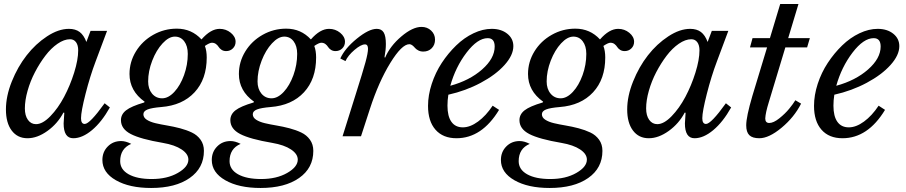

<svg xmlns="http://www.w3.org/2000/svg" viewBox="-20 -685 4553 965"><path d="M332 -487.8Q302.2 -487.8 269.3 -465.1Q236.3 -442.4 207.8 -404.8Q179.2 -367.2 155.8 -322.3Q132.3 -277.3 118.7 -229Q105 -180.7 105 -140.1Q105 -104 120.4 -82.5Q135.7 -61 161.1 -61Q194.3 -61 233.2 -101.1Q272 -141.1 302.2 -198.2Q332.5 -255.4 352.8 -320.1Q373 -384.8 373 -432.1Q373 -458 362.1 -472.9Q351.1 -487.8 332 -487.8ZM414.1 -474.1 435.1 -529.8H518.1L460.9 -377Q432.6 -302.2 409.9 -213.1Q387.2 -124 387.2 -90.8Q387.2 -62 405.8 -62Q431.2 -62 505.9 -166L532.2 -145Q491.2 -71.8 442.4 -31Q393.6 9.8 348.1 9.8Q299.8 9.8 299.8 -64.9Q299.8 -72.8 303.2 -118.2L298.8 -119.1Q269.5 -63.5 218.5 -26.9Q167.5 9.8 118.2 9.8Q67.9 9.8 38.8 -28.8Q9.8 -67.4 9.8 -134.8Q9.8 -201.7 39.3 -275.4Q68.8 -349.1 113.8 -406.7Q158.7 -464.4 216.3 -502.2Q273.9 -540 326.2 -540Q359.4 -540 380.4 -524.2Q401.4 -508.3 414.1 -474.1Z M1004.9 73.2Q1004.9 159.7 933.3 209.7Q861.8 259.8 739.7 259.8Q630.4 259.8 562.5 220.9Q494.6 182.1 494.6 119.1Q494.6 78.6 521.5 51.3Q548.3 23.9 588.9 23.9Q611.8 23.9 639.6 38.1Q584 61.5 584 125Q584 167 626.5 190.9Q668.9 214.8 742.7 214.8Q820.3 214.8 873.5 184.3Q926.8 153.8 926.8 117.2Q926.8 88.9 892.8 66.2Q858.9 43.5 798.8 33.2Q686.5 14.2 637.2 -11.5Q587.9 -37.1 587.9 -81.1Q587.9 -110.4 613.8 -130.6Q639.6 -150.9 704.6 -169.9L707 -173.8Q630.9 -228 630.9 -313Q630.9 -374 663.1 -426.5Q695.3 -479 750.2 -510Q805.2 -541 868.7 -541Q942.9 -541 992.7 -486.8Q1039.1 -540 1084 -540Q1115.7 -540 1139.9 -520.3Q1164.1 -500.5 1164.1 -475.1Q1164.1 -455.1 1150.4 -441.7Q1136.7 -428.2 1116.7 -428.2Q1103 -428.2 1093.3 -434.8Q1083.5 -441.4 1078.9 -449.2Q1074.2 -457 1065.7 -463.6Q1057.1 -470.2 1044.9 -470.2Q1033.7 -470.2 1009.8 -454.1Q1019 -429.7 1019 -396Q1019 -287.1 958 -221.2Q897 -155.3 790 -147Q742.7 -143.1 721.7 -134.8Q700.7 -126.5 700.7 -110.8Q700.7 -94.2 717.5 -83.3Q734.4 -72.3 761.2 -65.9Q788.1 -59.6 820.3 -54.2Q852.5 -48.8 885 -40.3Q917.5 -31.7 944.3 -19Q971.2 -6.3 988 17.1Q1004.9 40.5 1004.9 73.2ZM923.8 -414.1Q923.8 -453.6 906 -477.3Q888.2 -501 858.9 -501Q828.6 -501 797.1 -467Q765.6 -433.1 745.1 -380.1Q724.6 -327.1 724.6 -275.9Q724.6 -238.3 744.1 -214.6Q763.7 -190.9 794.9 -190.9Q826.2 -190.9 856.2 -223.1Q886.2 -255.4 905 -307.4Q923.8 -359.4 923.8 -414.1Z M1554.7 73.2Q1554.7 159.7 1483.2 209.7Q1411.6 259.8 1289.6 259.8Q1180.2 259.8 1112.3 220.9Q1044.4 182.1 1044.4 119.1Q1044.4 78.6 1071.3 51.3Q1098.1 23.9 1138.7 23.9Q1161.6 23.9 1189.5 38.1Q1133.8 61.5 1133.8 125Q1133.8 167 1176.3 190.9Q1218.8 214.8 1292.5 214.8Q1370.1 214.8 1423.3 184.3Q1476.6 153.8 1476.6 117.2Q1476.6 88.9 1442.6 66.2Q1408.7 43.5 1348.6 33.2Q1236.3 14.2 1187 -11.5Q1137.7 -37.1 1137.7 -81.1Q1137.7 -110.4 1163.6 -130.6Q1189.5 -150.9 1254.4 -169.9L1256.8 -173.8Q1180.7 -228 1180.7 -313Q1180.7 -374 1212.9 -426.5Q1245.1 -479 1300 -510Q1355 -541 1418.5 -541Q1492.7 -541 1542.5 -486.8Q1588.9 -540 1633.8 -540Q1665.5 -540 1689.7 -520.3Q1713.9 -500.5 1713.9 -475.1Q1713.9 -455.1 1700.2 -441.7Q1686.5 -428.2 1666.5 -428.2Q1652.8 -428.2 1643.1 -434.8Q1633.3 -441.4 1628.7 -449.2Q1624 -457 1615.5 -463.6Q1606.9 -470.2 1594.7 -470.2Q1583.5 -470.2 1559.6 -454.1Q1568.8 -429.7 1568.8 -396Q1568.8 -287.1 1507.8 -221.2Q1446.8 -155.3 1339.8 -147Q1292.5 -143.1 1271.5 -134.8Q1250.5 -126.5 1250.5 -110.8Q1250.5 -94.2 1267.3 -83.3Q1284.2 -72.3 1311 -65.9Q1337.9 -59.6 1370.1 -54.2Q1402.3 -48.8 1434.8 -40.3Q1467.3 -31.7 1494.1 -19Q1521 -6.3 1537.8 17.1Q1554.7 40.5 1554.7 73.2ZM1473.6 -414.1Q1473.6 -453.6 1455.8 -477.3Q1438 -501 1408.7 -501Q1378.4 -501 1346.9 -467Q1315.4 -433.1 1294.9 -380.1Q1274.4 -327.1 1274.4 -275.9Q1274.4 -238.3 1293.9 -214.6Q1313.5 -190.9 1344.7 -190.9Q1376 -190.9 1406 -223.1Q1436 -255.4 1454.8 -307.4Q1473.6 -359.4 1473.6 -414.1Z M1716.3 -377.9 1690.4 -391.1Q1712.9 -441.4 1773.4 -490.7Q1834 -540 1873.5 -540Q1897.5 -540 1908.4 -522Q1919.4 -503.9 1919.4 -463.9Q1919.4 -434.1 1912.6 -397.9L1915.5 -395Q1940.4 -453.6 1997.1 -501.7Q2053.7 -549.8 2098.6 -549.8Q2127.4 -549.8 2147 -531.2Q2166.5 -512.7 2166.5 -485.8Q2166.5 -459.5 2149.9 -442.6Q2133.3 -425.8 2107.4 -425.8Q2093.3 -425.8 2082.3 -431.6Q2071.3 -437.5 2065.7 -444.3Q2060.1 -451.2 2052.7 -457Q2045.4 -462.9 2037.6 -462.9Q1999.5 -462.9 1941.4 -368.2Q1883.3 -273.4 1839.4 -138.2L1794.4 0H1701.7L1766.6 -207Q1804.2 -325.7 1816.9 -372.3Q1829.6 -418.9 1829.6 -439.9Q1829.6 -461.9 1814.5 -461.9Q1794.4 -461.9 1761.7 -434.1Q1729 -406.2 1716.3 -377.9Z M2456.1 -153.8 2488.3 -132.8Q2401.9 9.8 2274.4 9.8Q2206.5 9.8 2168.9 -33Q2131.3 -75.7 2131.3 -152.8Q2131.3 -206.5 2149.9 -263.4Q2168.5 -320.3 2200.4 -368.9Q2232.4 -417.5 2272.7 -456.5Q2313 -495.6 2359.9 -517.8Q2406.7 -540 2451.2 -540Q2499 -540 2529.5 -515.6Q2560.1 -491.2 2560.1 -453.1Q2560.1 -407.7 2515.9 -358.4Q2471.7 -309.1 2396.2 -268.8Q2320.8 -228.5 2233.4 -209Q2229 -180.7 2229 -153.8Q2229 -100.6 2248.8 -72.8Q2268.6 -44.9 2306.2 -44.9Q2342.8 -44.9 2382.6 -74Q2422.4 -103 2456.1 -153.8ZM2431.2 -493.2Q2380.4 -493.2 2325 -420.7Q2269.5 -348.1 2243.2 -253.9Q2339.8 -280.3 2403.1 -335.9Q2466.3 -391.6 2466.3 -451.2Q2466.3 -493.2 2431.2 -493.2Z M3007.8 73.2Q3007.8 159.7 2936.3 209.7Q2864.7 259.8 2742.7 259.8Q2633.3 259.8 2565.4 220.9Q2497.6 182.1 2497.6 119.1Q2497.6 78.6 2524.4 51.3Q2551.3 23.9 2591.8 23.9Q2614.7 23.9 2642.6 38.1Q2586.9 61.5 2586.9 125Q2586.9 167 2629.4 190.9Q2671.9 214.8 2745.6 214.8Q2823.2 214.8 2876.5 184.3Q2929.7 153.8 2929.7 117.2Q2929.7 88.9 2895.8 66.2Q2861.8 43.5 2801.8 33.2Q2689.5 14.2 2640.1 -11.5Q2590.8 -37.1 2590.8 -81.1Q2590.8 -110.4 2616.7 -130.6Q2642.6 -150.9 2707.5 -169.9L2710 -173.8Q2633.8 -228 2633.8 -313Q2633.8 -374 2666 -426.5Q2698.2 -479 2753.2 -510Q2808.1 -541 2871.6 -541Q2945.8 -541 2995.6 -486.8Q3042 -540 3086.9 -540Q3118.7 -540 3142.8 -520.3Q3167 -500.5 3167 -475.1Q3167 -455.1 3153.3 -441.7Q3139.6 -428.2 3119.6 -428.2Q3106 -428.2 3096.2 -434.8Q3086.4 -441.4 3081.8 -449.2Q3077.1 -457 3068.6 -463.6Q3060.1 -470.2 3047.9 -470.2Q3036.6 -470.2 3012.7 -454.1Q3022 -429.7 3022 -396Q3022 -287.1 2960.9 -221.2Q2899.9 -155.3 2793 -147Q2745.6 -143.1 2724.6 -134.8Q2703.6 -126.5 2703.6 -110.8Q2703.6 -94.2 2720.5 -83.3Q2737.3 -72.3 2764.2 -65.9Q2791 -59.6 2823.2 -54.2Q2855.5 -48.8 2887.9 -40.3Q2920.4 -31.7 2947.3 -19Q2974.1 -6.3 2991 17.1Q3007.8 40.5 3007.8 73.2ZM2926.8 -414.1Q2926.8 -453.6 2908.9 -477.3Q2891.1 -501 2861.8 -501Q2831.5 -501 2800 -467Q2768.6 -433.1 2748 -380.1Q2727.5 -327.1 2727.5 -275.9Q2727.5 -238.3 2747.1 -214.6Q2766.6 -190.9 2797.9 -190.9Q2829.1 -190.9 2859.1 -223.1Q2889.2 -255.4 2908 -307.4Q2926.8 -359.4 2926.8 -414.1Z M3454.6 -487.8Q3424.8 -487.8 3391.8 -465.1Q3358.9 -442.4 3330.3 -404.8Q3301.8 -367.2 3278.3 -322.3Q3254.9 -277.3 3241.2 -229Q3227.5 -180.7 3227.5 -140.1Q3227.5 -104 3242.9 -82.5Q3258.3 -61 3283.7 -61Q3316.9 -61 3355.7 -101.1Q3394.5 -141.1 3424.8 -198.2Q3455.1 -255.4 3475.3 -320.1Q3495.6 -384.8 3495.6 -432.1Q3495.6 -458 3484.6 -472.9Q3473.6 -487.8 3454.6 -487.8ZM3536.6 -474.1 3557.6 -529.8H3640.6L3583.5 -377Q3555.2 -302.2 3532.5 -213.1Q3509.8 -124 3509.8 -90.8Q3509.8 -62 3528.3 -62Q3553.7 -62 3628.4 -166L3654.8 -145Q3613.8 -71.8 3564.9 -31Q3516.1 9.8 3470.7 9.8Q3422.4 9.8 3422.4 -64.9Q3422.4 -72.8 3425.8 -118.2L3421.4 -119.1Q3392.1 -63.5 3341.1 -26.9Q3290 9.8 3240.7 9.8Q3190.4 9.8 3161.4 -28.8Q3132.3 -67.4 3132.3 -134.8Q3132.3 -201.7 3161.9 -275.4Q3191.4 -349.1 3236.3 -406.7Q3281.2 -464.4 3338.9 -502.2Q3396.5 -540 3448.7 -540Q3481.9 -540 3502.9 -524.2Q3523.9 -508.3 3536.6 -474.1Z M4036.6 -446.8H3927.2L3844.2 -171.9Q3827.6 -118.7 3826.2 -89.8Q3826.2 -66.9 3846.2 -66.9Q3867.7 -66.9 3897 -90.3Q3926.3 -113.8 3946.3 -138.2Q3966.3 -162.6 3977.5 -181.2L4006.3 -164.1Q3971.7 -95.7 3908.2 -43Q3844.7 9.8 3796.4 9.8Q3761.7 9.8 3746.1 -5.6Q3730.5 -21 3730.5 -55.2Q3730.5 -97.7 3761.2 -202.1L3835.4 -446.8H3749.5L3762.2 -493.2H3849.6L3901.4 -665H3993.2L3941.4 -493.2H4050.3Z M4396 -153.8 4428.2 -132.8Q4341.8 9.8 4214.4 9.8Q4146.5 9.8 4108.9 -33Q4071.3 -75.7 4071.3 -152.8Q4071.3 -206.5 4089.8 -263.4Q4108.4 -320.3 4140.4 -368.9Q4172.4 -417.5 4212.6 -456.5Q4252.9 -495.6 4299.8 -517.8Q4346.7 -540 4391.1 -540Q4439 -540 4469.5 -515.6Q4500 -491.2 4500 -453.1Q4500 -407.7 4455.8 -358.4Q4411.6 -309.1 4336.2 -268.8Q4260.7 -228.5 4173.3 -209Q4168.9 -180.7 4168.9 -153.8Q4168.9 -100.6 4188.7 -72.8Q4208.5 -44.9 4246.1 -44.9Q4282.7 -44.9 4322.5 -74Q4362.3 -103 4396 -153.8ZM4371.1 -493.2Q4320.3 -493.2 4264.9 -420.7Q4209.5 -348.1 4183.1 -253.9Q4279.8 -280.3 4343 -335.9Q4406.2 -391.6 4406.2 -451.2Q4406.2 -493.2 4371.1 -493.2Z"/></svg>

Font: Libre Baskerville
Style: Italic
Weight: 400
Designer: Pablo Impallari, Rodrigo Fuenzalida
Foundry: Pablo Impallari, Rodrigo Fuenzalida
Version: Version 1.000